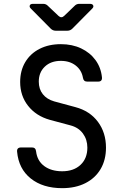

<svg xmlns="http://www.w3.org/2000/svg" viewBox="-20 -970 640 1000"><path d="M304 10Q203 10 140 -40.5Q77 -91 69 -180Q67 -202 90 -202H147Q166 -202 168 -181Q174 -132 210.5 -105Q247 -78 304 -78Q364 -78 399.5 -111.5Q435 -145 435 -201Q435 -243 412 -274.5Q389 -306 347 -317L239 -346Q168 -366 126.5 -418.5Q85 -471 85 -543Q85 -602 111.5 -646.5Q138 -691 186 -715.5Q234 -740 297 -740Q356 -740 402.5 -718Q449 -696 477.5 -657Q506 -618 511 -567Q513 -545 491 -545H434Q415 -545 412 -565Q405 -605 374 -629Q343 -653 297 -653Q245 -653 213.5 -623Q182 -593 182 -545Q182 -506 203 -479.5Q224 -453 262 -442L373 -412Q448 -392 490 -335.5Q532 -279 532 -201Q532 -137 504 -89.5Q476 -42 424.5 -16Q373 10 304 10ZM270 -810Q255 -810 244 -821L142 -924Q132 -933 135 -941.5Q138 -950 152 -950H205Q220 -950 230 -939L285 -887Q300 -873 315 -888L368 -939Q378 -950 393 -950H448Q462 -950 465.5 -941.5Q469 -933 459 -924L357 -821Q346 -810 331 -810Z"/></svg>

Font: Pitagon Sans Mono Medium
Style: Regular
Weight: 500
Monospace: yes
Designer: Travis Tran
Foundry: Pitagon
Version: Version 1.001; ttfautohint (v1.8.4.7-5d5b);gftools[0.9.26]